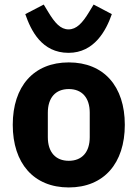

<svg xmlns="http://www.w3.org/2000/svg" viewBox="-20 -811 604 843"><path d="M281 -579C394 -579 446 -677 471 -749L391 -791L371 -758C342 -710 316 -682 281 -682C246 -682 221 -710 192 -758L172 -791L91 -749C116 -677 163 -579 281 -579ZM282 12C436 12 528 -94 528 -263C528 -432 436 -537 282 -537C128 -537 36 -432 36 -263C36 -94 128 12 282 12ZM282 -105C224 -105 190 -143 190 -209V-316C190 -382 224 -420 282 -420C340 -420 374 -382 374 -316V-209C374 -143 340 -105 282 -105Z"/></svg>

Font: Braiins Sans
Style: Bold
Weight: 700
Designer: Mike Abbink, Paul van der Laan, Pieter van Rosmalen, Jiri Chlebus, Lubos Buracinsky
Foundry: Bold Monday, Sudetype
Version: Version 1.000;hotconv 1.0.109;makeotfexe 2.5.65596